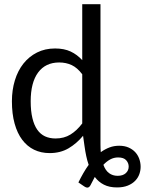

<svg xmlns="http://www.w3.org/2000/svg" viewBox="-20 -714 682 904"><path d="M371.1 -74.7Q340.8 -38.1 302.5 -15.6Q264.2 6.8 213.9 6.8Q173.3 6.8 140.6 -9Q107.9 -24.9 84.7 -55.7Q61.5 -86.4 48.8 -132.1Q36.1 -177.7 36.1 -237.3Q36.1 -290 50 -335.7Q64 -381.3 90.3 -414.6Q116.7 -447.8 154.3 -466.8Q191.9 -485.8 239.3 -485.8Q282.2 -485.8 312.7 -471.4Q343.3 -457 367.2 -430.7V-694.3H453.1V-34.7Q453.1 -14.2 454.6 2.4Q474.1 -11.7 495.4 -19.8Q516.6 -27.8 541 -27.8Q566.4 -27.8 585.2 -19.5Q604 -11.2 616.5 2.2Q628.9 15.6 635.3 33Q641.6 50.3 642.1 68.4Q642.6 86.9 636.5 104.7Q630.4 122.6 616.9 136.7Q603.5 150.9 582 159.7Q560.5 168.5 530.8 168.5Q494.6 168.5 469.2 155.5Q443.8 142.6 426.3 119.1L407.2 155.8Q401.9 167 394.3 168.9Q386.7 170.9 375 162.6L349.1 145Q360.4 122.1 372.3 101.3Q384.3 80.6 397.5 62Q390.6 42.5 386 20.5Q381.3 -1.5 377.9 -26.4ZM241.7 -62Q281.7 -62 311.8 -80.6Q341.8 -99.1 367.2 -132.8V-364.3Q344.2 -395 317.6 -407.5Q291 -419.9 258.8 -419.9Q194.3 -419.9 159.4 -372.6Q124.5 -325.2 124.5 -237.3Q124.5 -190.9 132.6 -157.7Q140.6 -124.5 155.5 -103.3Q170.4 -82 192.1 -72Q213.9 -62 241.7 -62ZM536.1 27.3Q516.1 27.3 499 36.6Q481.9 45.9 466.8 62Q476.6 88.9 493.7 101.3Q510.7 113.8 533.7 113.8Q558.6 113.8 572.3 101.3Q585.9 88.9 585.9 70.3Q585.9 53.7 574.2 40.5Q562.5 27.3 536.1 27.3Z"/></svg>

Font: Carlito
Style: Regular
Weight: 400
Designer: Lukasz Dziedzic
Foundry: tyPoland Lukasz Dziedzic
Version: Version 1.104